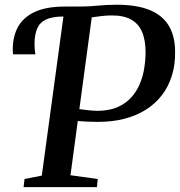

<svg xmlns="http://www.w3.org/2000/svg" viewBox="-20 -770 741 790"><path d="M77 0 81 -33.5 152 -47.5 241 -702 231.5 -720 246.5 -743H304.5Q345.5 -743 382.5 -746.8Q419.5 -750.5 460.5 -750.5Q541 -750.5 594 -729.5Q647 -708.5 673.5 -665.8Q700 -623 700.5 -559Q701.5 -505 687.5 -459.5Q673.5 -414 646.2 -378.5Q619 -343 580 -318.5Q541 -294 491.5 -281.2Q442 -268.5 383.5 -268.5Q362.5 -268.5 339.8 -269.5Q317 -270.5 300 -272L270 -49L382 -33.5L379 0ZM383.5 -314Q422.5 -314.5 453.8 -325.5Q485 -336.5 508.5 -357.8Q532 -379 547.5 -408.5Q563 -438 570.8 -475Q578.5 -512 579 -554.5Q579 -605.5 564.2 -639.5Q549.5 -673.5 518.2 -690.2Q487 -707 438 -706.5Q419.5 -706.5 396.2 -703.8Q373 -701 357.5 -698.5L306.5 -321Q326.5 -318 347.2 -316Q368 -314 383.5 -314ZM33.5 -546.5Q33 -551.5 32.8 -556.2Q32.5 -561 32.5 -567Q32.5 -620 54.2 -659.5Q76 -699 123.2 -721Q170.5 -743 246.5 -743L241 -702Q195.5 -702 169.5 -689.8Q143.5 -677.5 132.8 -652.2Q122 -627 122 -588.5Q122 -576.5 123 -566.5Q124 -556.5 125.5 -546.5Z"/></svg>

Font: Merriweather 60pt Medium
Style: Italic
Weight: 500
Italic angle: -7.8°
Version: Version 2.101